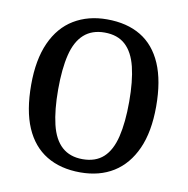

<svg xmlns="http://www.w3.org/2000/svg" viewBox="-67 -611 671 687"><g transform="rotate(10 268.0 -268.0)"><path d="M268 10Q196 10 145 -21Q94 -52 67.5 -113.5Q41 -175 41 -269Q41 -360 69 -422Q97 -484 148.5 -515Q200 -546 268 -546Q341 -546 391.5 -515.5Q442 -485 468.5 -423.5Q495 -362 495 -269Q495 -177 467 -115Q439 -53 388.5 -21.5Q338 10 268 10ZM268 -38Q315 -38 343.5 -64Q372 -90 384.5 -142Q397 -194 397 -269Q397 -344 384.5 -395Q372 -446 343.5 -472Q315 -498 268 -498Q222 -498 193 -472Q164 -446 151.5 -395Q139 -344 139 -269Q139 -194 151.5 -142Q164 -90 193 -64Q222 -38 268 -38Z"/></g></svg>

Font: Noto Serif SemiCondensed
Style: Regular
Weight: 400
Width: 4
Designer: Monotype Design Team
Foundry: Monotype Imaging Inc.
Version: Version 2.013